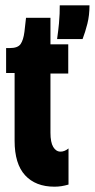

<svg xmlns="http://www.w3.org/2000/svg" viewBox="-20 -695 357 723"><path d="M185 8Q114 8 74.5 -35Q35 -78 35 -165V-420H3V-514H17Q47 -514 57.5 -529Q68 -544 72 -575L78 -628H170V-528H237V-418H170V-195Q170 -159 180.5 -141.5Q191 -124 208 -124Q223 -124 238 -136V0Q224 4 211.5 6Q199 8 185 8ZM195 -548Q200 -584 202 -606Q204 -628 204.5 -643Q205 -658 205 -675H317Q317 -637 309 -605.5Q301 -574 291 -548Z"/></svg>

Font: Bricolage Grotesque 96pt Condensed Bricolage Grotesque 48pt Condensed Regular
Style: Bold
Weight: 700
Width: 3
Designer: Mathieu Triay
Foundry: Atelier Triay
Version: Version 1.001; ttfautohint (v1.8.4.7-5d5b);gftools[0.9.33.de